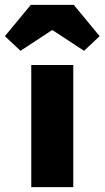

<svg xmlns="http://www.w3.org/2000/svg" viewBox="-70 -766 428 786"><path d="M58 0V-500H230V0ZM14 -558 -50 -618 56 -746H232L338 -618L274 -558L146 -642H142Z"/></svg>

Font: Assistant ExtraBold
Style: Regular
Weight: 800
Designer: Hebrew By Ben Nathan, Latin by Paul Hunt
Version: Version 3.000